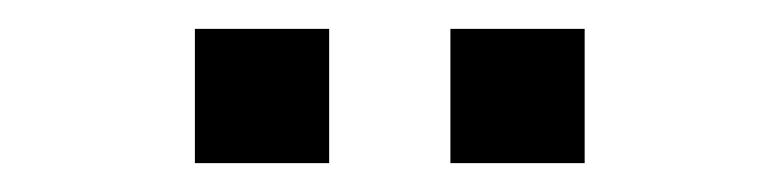

<svg xmlns="http://www.w3.org/2000/svg" viewBox="-20 -719 540 133"><path d="M292 -606V-699H385V-606ZM115 -606V-699H208V-606Z"/></svg>

Font: Nunito Sans 12pt ExtraLight Medium
Style: Regular
Weight: 500
Version: Version 3.101;gftools[0.9.27]